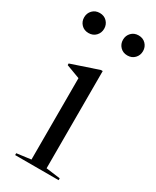

<svg xmlns="http://www.w3.org/2000/svg" viewBox="-172 -665 582 715"><g transform="rotate(30 118.5 -308.0)"><path d="M152 -434H144L28 -395V-388L87 -366V-16L26 -8V0H213V-8L152 -16ZM35 -616Q54 -616 66 -603.5Q78 -591 78 -573Q78 -555 66 -542.5Q54 -530 35 -530Q16 -530 4 -542.5Q-8 -555 -8 -573Q-8 -591 4 -603.5Q16 -616 35 -616ZM202 -616Q221 -616 233 -603.5Q245 -591 245 -573Q245 -555 233 -542.5Q221 -530 202 -530Q183 -530 171 -542.5Q159 -555 159 -573Q159 -591 171 -603.5Q183 -616 202 -616Z"/></g></svg>

Font: Libre Caslon Display
Style: Regular
Weight: 400
Designer: Pablo Impallari, Rodrigo Fuenzalida
Foundry: Pablo Impallari, Rodrigo Fuenzalida
Version: Version 1.100; ttfautohint (v1.6) -l 8 -r 50 -G 200 -x 14 -D